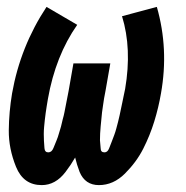

<svg xmlns="http://www.w3.org/2000/svg" viewBox="-20 -529 540 557"><path d="M101 8Q48 8 26.5 -45Q5 -98 5.5 -151Q6 -204 15 -258Q39 -394 115 -509L204 -457Q141 -367 119 -242Q117 -231 115.5 -221Q114 -211 112.5 -201Q111 -191 110 -181L108 -161Q107 -150 107 -140Q107 -130 107.5 -120.5Q108 -111 109 -99Q110 -87 120 -87Q130 -87 135 -99.5Q140 -112 144 -121.5Q148 -131 151 -142L157 -162L162 -183Q165 -193 167 -203.5Q169 -214 171 -224Q173 -234 175 -244.5Q177 -255 179 -265L193 -345H300L286 -265Q284 -255 282 -244L279 -224L276 -203Q275 -193 274 -182.5Q273 -172 272 -162Q271 -152 270.5 -141.5Q270 -131 270 -122L272 -99Q272 -87 283 -87Q292 -87 296.5 -98.5Q301 -110 304.5 -119Q308 -128 311.5 -137.5Q315 -147 317.5 -156.5Q320 -166 322.5 -175.5Q325 -185 327 -194.5Q329 -204 331 -213.5Q333 -223 335 -232.5Q337 -242 339 -252L343 -271Q363 -388 334 -482L435 -509Q470 -387 447 -258Q440 -217 427.5 -176.5Q415 -136 395.5 -97.5Q376 -59 342.5 -25.5Q309 8 267 8Q227 8 211 -30Q203 -51 198 -72Q186 -51 170 -30Q141 8 101 8Z"/></svg>

Font: Iosevka SS08
Style: Bold Italic
Weight: 700
Italic angle: -10°
Monospace: yes
Designer: Belleve Invis
Foundry: Belleve Invis
Version: 2.1.0; ttfautohint (v1.8.2)